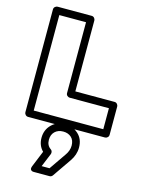

<svg xmlns="http://www.w3.org/2000/svg" viewBox="-155 -813 934 1264"><g transform="rotate(15 312.0 -180.5)"><path d="M49.8 0V-701.2Q49.8 -711.9 57.9 -719Q65.9 -726.1 75.2 -726.1H307.1Q317.9 -726.1 325 -718.3Q332 -710.4 332 -701.2V-217.8H599.1Q609.9 -217.8 616.9 -210Q624 -202.1 624 -192.9V0Q624 10.7 616.2 17.8Q608.4 24.9 599.1 24.9H75.2Q64.5 24.9 57.1 17.1Q49.8 9.3 49.8 0ZM100.1 -24.9H574.2V-168H307.1Q297.9 -168 290 -175Q282.2 -182.1 282.2 -192.9V-675.8H100.1ZM185.1 331.1 230 221.2Q195.8 187 195.8 134.8Q195.8 80.1 232.4 43.9Q269 7.8 324.2 7.8Q376 7.8 413.6 41.7Q451.2 75.7 451.2 133.8Q451.2 183.1 419.9 228L333 354Q325.2 365.2 312 365.2H208Q207 365.2 205.8 365.2Q204.6 365.2 200.9 365Q197.3 364.7 194.1 363.8Q190.9 362.8 187.7 360.4Q184.6 357.9 182.9 354.5Q181.2 351.1 181.6 345Q182.1 338.9 185.1 331.1ZM245.1 314.9H298.8L377.9 200.2Q400.9 168 400.9 133.8Q400.9 97.2 379.4 77.6Q357.9 58.1 324.2 58.1Q289.1 58.1 267.6 78.9Q246.1 99.6 246.1 134.8Q246.1 172.9 273.9 191.9Q281.2 196.3 283.7 205.1Q286.1 213.9 283.2 222.2Z"/></g></svg>

Font: Trueno Black Outline
Style: Regular
Weight: 900
Width: 6
Designer: Julieta Ulanovsky
Foundry: Julieta Ulanovsky
Version: Version 3.001b | FøM Fix